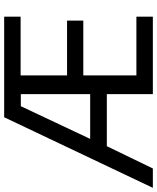

<svg xmlns="http://www.w3.org/2000/svg" viewBox="63 -818 754 922"><g transform="rotate(-90 440.0 -357.0)"><path d="M821 0H449V-221H199L92 0H-1L338 -714H821V-635H539V-412H802V-334H539V-79H821ZM234 -301H449V-634H391Z"/></g></svg>

Font: Noto Sans Old Hungarian
Style: Regular
Weight: 400
Designer: Monotype Design Team
Foundry: Monotype Imaging Inc.
Version: Version 2.005; ttfautohint (v1.8.4.7-5d5b)